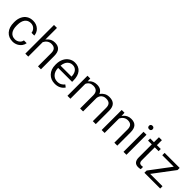

<svg xmlns="http://www.w3.org/2000/svg" viewBox="308 -2111 3480 3480"><g transform="rotate(45 2048.5 -370.5)"><path d="M280.3 -56.6Q293 -56.6 304.9 -58.6Q316.9 -60.5 327.9 -64.5Q338.9 -68.4 349.4 -74.2Q359.9 -80.1 369.1 -87.4Q404.8 -116.2 411.1 -159.2H482.4Q478 -120.1 453.1 -84.5Q424.8 -44.9 378.9 -21Q355.5 -9.3 330.8 -3.4Q306.2 2.4 280.3 2.4Q175.8 2.4 114.3 -66.9Q52.2 -137.2 52.2 -259.3V-274.4Q52.2 -350.1 80.1 -408.7Q107.4 -466.8 158.4 -498.8Q209.5 -530.8 279.8 -530.8Q323.2 -530.8 358.6 -517.8Q394 -504.9 422.4 -479.5Q476.6 -430.7 482.4 -354H411.6Q405.8 -403.8 371.1 -436Q334 -471.2 279.8 -471.2Q265.6 -471.2 252.4 -469Q239.3 -466.8 227.3 -462.6Q215.3 -458.5 204.6 -452.1Q193.8 -445.8 184.6 -437.5Q175.3 -429.2 167.5 -418.9Q147.5 -392.6 137.7 -355.7Q127.9 -318.8 127.9 -271V-253.9Q127.9 -160.2 167 -108.9Q207 -56.6 280.3 -56.6Z M688 -460Q745.6 -530.8 838.4 -530.8Q919.4 -530.8 959.5 -486.1Q999.5 -441.4 1000 -349.1V-7.3H924.3V-349.6Q923.8 -409.7 896 -439Q868.2 -468.8 811 -468.8Q764.6 -468.8 729.5 -443.8Q694.8 -419.4 675.8 -379.9L674.8 -377.9V-376.5V-7.3H599.1V-742.7H674.8V-464.4V-443.8Z M1361.8 2.4Q1257.3 2.4 1192.4 -65.9Q1127 -134.3 1127 -249.5V-266.1Q1127 -304.7 1134.3 -338.9Q1141.6 -373 1156.2 -403.3Q1185.5 -463.4 1237.8 -497.1Q1289.6 -530.8 1350.6 -530.8Q1450.2 -530.8 1505.4 -465.3Q1560.5 -399.9 1560.5 -275.9V-245.6H1210H1202.6V-238.3Q1204.6 -157.2 1250 -106.9Q1295.9 -56.6 1366.7 -56.6Q1416.5 -56.6 1451.7 -77.1Q1482.9 -95.7 1506.8 -125L1551.3 -90.8Q1486.8 2.4 1361.8 2.4ZM1350.6 -471.2Q1331.5 -471.2 1314.2 -466.6Q1296.9 -461.9 1281.7 -452.4Q1266.6 -442.9 1253.4 -429.2Q1214.8 -387.7 1205.6 -313.5L1204.6 -305.2H1212.9H1477.5H1484.9V-312.5V-319.3V-319.8Q1482.9 -355 1473.1 -382.8Q1463.4 -410.6 1445.8 -430.7Q1410.6 -471.2 1350.6 -471.2Z M1750.5 -521 1752.4 -469.2 1753.4 -450.7 1765.1 -464.8Q1821.3 -530.8 1916.5 -530.8Q1970.2 -530.8 2005.9 -510.7Q2041.5 -490.7 2060.5 -450.2L2066.4 -438.5L2073.2 -448.7Q2085.9 -467.3 2102.5 -482.2Q2119.1 -497.1 2139.6 -508.3Q2180.2 -530.8 2235.8 -530.8Q2319.8 -530.8 2361.8 -487.1Q2403.8 -443.4 2405.3 -354V-7.3H2329.6V-348.6Q2329.6 -408.2 2301.8 -438.5Q2273.9 -468.8 2209.5 -468.8Q2191.9 -468.8 2176.3 -465.3Q2160.6 -461.9 2146.7 -454.6Q2132.8 -447.3 2121.1 -437Q2103.5 -420.9 2093.3 -399.4Q2083 -377.9 2080.1 -351.6V-351.1V-350.6V-7.3H2003.9V-346.2Q2003.9 -406.2 1973.4 -437.5Q1942.9 -468.8 1883.8 -468.8Q1790 -468.8 1755.4 -388.7L1754.9 -387.2V-385.7V-7.3H1679.2V-521Z M2627.4 -521 2629.9 -461.4 2630.9 -441.9 2643.1 -457.5Q2701.2 -530.8 2795.4 -530.8Q2876.5 -530.8 2916.5 -486.1Q2956.5 -441.4 2957 -349.1V-7.3H2881.3V-349.6Q2880.9 -409.7 2853 -439Q2825.2 -468.8 2768.1 -468.8Q2721.7 -468.8 2686.5 -443.8Q2651.9 -419.4 2632.8 -379.9L2631.8 -377.9V-376.5V-7.3H2556.2V-521Z M3191.4 -7.3H3115.7V-521H3191.4ZM3108.4 -668.5Q3108.4 -673.3 3109.1 -677.7Q3109.9 -682.1 3111.3 -686.3Q3112.8 -690.4 3115 -693.8Q3117.2 -697.3 3120.1 -700.7Q3125.5 -707 3134 -710.2Q3142.6 -713.4 3154.3 -713.4Q3177.2 -713.4 3189 -700.7Q3200.7 -687.5 3200.7 -668.5Q3200.7 -649.4 3189 -636.7Q3177.2 -624.5 3154.3 -624.5Q3142.6 -624.5 3134 -627.7Q3125.5 -630.9 3120.1 -636.7Q3114.3 -643.1 3111.3 -650.9Q3108.4 -658.7 3108.4 -668.5Z M3458.5 -648.9V-528.3V-521H3465.8H3557.1V-465.8H3465.8H3458.5V-458.5V-130.9Q3458.5 -96.7 3473.1 -78.6Q3488.8 -60.1 3523.9 -60.1Q3537.6 -60.1 3559.6 -64.5V-5.9Q3527.3 2.4 3497.6 2.4Q3440.4 2.4 3411.6 -31.7Q3382.8 -65.9 3382.8 -130.9V-458.5V-465.8H3375.5H3286.6V-521H3375.5H3382.8V-528.3V-648.9Z M3754.9 -66.4H4056.6V-7.3H3651.9V-64L3941.9 -449.2L3950.7 -460.9H3936H3656.2V-521H4042V-466.8L3749 -78.1L3740.2 -66.4Z"/></g></svg>

Font: Vazir Light FD
Style: Light-FD
Weight: 300
Designer: Saber Rastikerdar
Foundry: Saber Rastikerdar
Version: Version 30.1.0